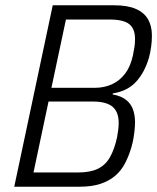

<svg xmlns="http://www.w3.org/2000/svg" viewBox="-20 -708 596 728"><path d="M34 0 180 -688H412Q464 -688 495.5 -674Q527 -660 541.5 -634.5Q556 -609 556 -573Q556 -551 553 -530Q550 -509 545 -490Q528 -432 495 -397Q462 -362 408 -354L407 -350Q440 -344 458.5 -329Q477 -314 484.5 -292.5Q492 -271 492 -244Q492 -233 490.5 -217Q489 -201 486 -183.5Q483 -166 478 -149Q469 -118 455 -90.5Q441 -63 418.5 -43Q396 -23 362.5 -11.5Q329 0 281 0ZM107 -54H275Q322 -54 351 -68Q380 -82 397 -112Q414 -142 424 -188Q427 -204 428.5 -217.5Q430 -231 430 -242Q430 -284 406.5 -303.5Q383 -323 332 -323H164ZM175 -375H339Q375 -375 404.5 -388.5Q434 -402 454.5 -429Q475 -456 484 -498Q487 -513 489.5 -528Q492 -543 492 -560Q492 -599 470 -616.5Q448 -634 395 -634H230Z"/></svg>

Font: Saira SemiCondensed Light
Style: Italic
Weight: 300
Width: 4
Italic angle: -12°
Designer: Hector Gatti with collaboration of the Omnibus-Type team
Foundry: Omnibus-Type
Version: Version 1.101